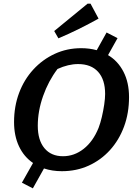

<svg xmlns="http://www.w3.org/2000/svg" viewBox="-20 -927 751 1052"><path d="M319 11Q266 11 221 -4L160 105L100 74L161 -34Q111 -68 84 -125.5Q57 -183 57 -258Q57 -344 84.5 -417.5Q112 -491 162.5 -546Q213 -601 280 -632Q347 -663 425 -663Q470 -663 510 -652L564 -749L624 -718L572 -625Q626 -593 656.5 -534Q687 -475 687 -395Q687 -307 659.5 -233Q632 -159 582.5 -104.5Q533 -50 466 -19.5Q399 11 319 11ZM325 -71Q387 -71 438.5 -111.5Q490 -152 520 -226Q530 -252 538 -286Q546 -320 551 -354Q556 -388 556 -412Q556 -491 517.5 -533.5Q479 -576 408 -576Q354 -576 295 -549Q245 -483 216 -400.5Q187 -318 187 -238Q187 -159 223.5 -115Q260 -71 325 -71ZM300 -717 277 -757 460 -907H476L520 -825Q466 -795 411.5 -768Q357 -741 300 -717Z"/></svg>

Font: Piazzolla SC SemiBold
Style: Italic
Weight: 600
Italic angle: -11.3°
Designer: Juan Pablo del Peral
Foundry: Huerta Tipografica
Version: Version 1.330